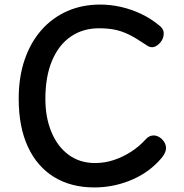

<svg xmlns="http://www.w3.org/2000/svg" viewBox="-20 -800 805 842"><path d="M680 -687Q686 -683 692 -674Q698 -665 698 -654Q698 -637 690 -623.5Q682 -610 670 -601.5Q658 -593 648 -593Q636 -593 627 -599Q618 -605 610 -610Q573 -635 543 -649.5Q513 -664 482.5 -670Q452 -676 414 -676Q344 -676 291 -640Q238 -604 208.5 -534.5Q179 -465 179 -366Q179 -285 205.5 -221Q232 -157 281 -121Q330 -85 397 -85Q439 -85 478.5 -98Q518 -111 554 -134Q590 -157 619 -189Q627 -198 635.5 -202Q644 -206 654 -206Q666 -206 678 -199Q690 -192 699 -179Q708 -166 708 -151Q708 -137 699 -122Q690 -107 673 -90Q621 -36 547 -7Q473 22 394 22Q291 22 216.5 -24Q142 -70 102 -157Q62 -244 62 -367Q62 -462 88 -538Q114 -614 161.5 -668Q209 -722 274.5 -751Q340 -780 419 -780Q465 -780 511 -769.5Q557 -759 600 -738.5Q643 -718 680 -687Z"/></svg>

Font: Playpen Sans Medium
Style: Regular
Weight: 500
Designer: Laura Meseguer, Veronika Burian, José Scaglione
Foundry: TypeTogether
Version: Version 1.001